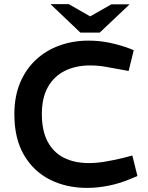

<svg xmlns="http://www.w3.org/2000/svg" viewBox="-20 -908 720 936"><path d="M405 8Q303 8 223 -32.5Q143 -73 96.5 -153Q50 -233 50 -351Q50 -438 78 -504.5Q106 -571 155.5 -617Q205 -663 271 -686.5Q337 -710 412 -710Q466 -710 517 -699Q568 -688 613 -671L632 -663L607 -562L580 -567Q535 -575 497 -582Q459 -589 419 -589Q350 -589 297 -563Q244 -537 214 -484.5Q184 -432 184 -352Q184 -271 212 -218Q240 -165 291.5 -139Q343 -113 413 -113Q451 -113 492.5 -120Q534 -127 580 -138L625 -150L650 -50L619 -37Q568 -15 513 -3.5Q458 8 405 8ZM372 -749 400 -817 523 -887H612L466 -749ZM372 -749 226 -888H315L439 -817L466 -749Z"/></svg>

Font: REM Medium
Style: Regular
Weight: 500
Designer: Octavio Pardo
Foundry: Ashler Design
Version: Version 1.005;gftools[0.9.28]